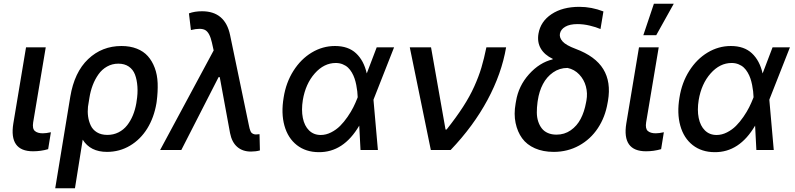

<svg xmlns="http://www.w3.org/2000/svg" viewBox="-20 -797 4224 1020"><path d="M118.3 -545.5H223L156.2 -147Q150.9 -113.6 165.1 -101.2Q179.3 -88.8 207.4 -88.8Q224.8 -88.8 250.4 -94.5L235.8 -4.6Q197.4 6.7 155.5 6.7Q27 6.7 50.8 -141Z M273.4 203.1 353.3 -282.7Q375 -413.4 448.3 -483Q521.7 -552.6 625.4 -552.6Q671.2 -552.6 706.9 -538.5Q742.5 -524.5 765.4 -498.8Q788.4 -473 802 -436.6Q815.7 -400.2 817.5 -355.5Q819.2 -310.7 812.5 -258.5L811.1 -248.6Q798.3 -172.6 762.3 -114.3Q726.2 -56.1 670.6 -23.1Q615.1 9.9 548.3 9.9Q459.9 9.9 419.4 -55L378.2 203.1ZM447.4 -230.1Q444.6 -203.1 448 -178.4Q451.3 -153.8 461.8 -130.9Q472.3 -108 495 -94.1Q517.8 -80.3 550.4 -80.3Q582.7 -80.3 609.7 -93.9Q636.7 -107.6 655.4 -131.4Q674 -155.2 686.1 -184.7Q698.2 -214.1 704.2 -248.6L705.6 -258.5Q712.7 -300.8 710 -337.4Q707.4 -373.9 697.1 -400.9Q686.8 -427.9 664.2 -443.4Q641.7 -458.8 608.7 -458.8Q576 -458.8 548.8 -443.5Q521.7 -428.3 503.2 -402.2Q484.7 -376.1 472.8 -345Q460.9 -313.9 455.3 -279.1Z M1313.2 8.2Q1268.8 8.2 1240.2 -16.7Q1211.6 -41.5 1202.1 -90.2L1147.4 -387.4H1141.3L943.2 0H830.6L1115.1 -529.1L1105.8 -570.7Q1094.1 -623.2 1070.8 -636.9Q1047.6 -650.6 994.3 -637.4L983.7 -725.9Q1013.5 -737.2 1053.3 -737.2Q1176.1 -737.2 1202.4 -610.4L1302.6 -129.3Q1305 -118.6 1306.1 -114Q1307.2 -109.4 1310.2 -101.9Q1313.2 -94.5 1316.6 -91.3Q1320 -88.1 1325.8 -85.4Q1331.7 -82.7 1339.8 -82.7Q1341.6 -82.7 1358.7 -84.2L1360.8 2.1Q1338.8 8.2 1313.2 8.2Z M1673.3 11.4Q1604.4 11 1557 -26.1Q1509.6 -63.2 1491.1 -129.3Q1472.7 -195.3 1486.9 -279.1Q1499.3 -358.3 1538.9 -420.8Q1578.5 -483.3 1636.2 -517.9Q1693.9 -552.6 1759.6 -552.6Q1830.3 -552.6 1871.6 -513.8Q1913 -475.1 1928.3 -407.3H1928.6L1981.2 -545.5H2073.5L1965.6 -271.3L1964.1 -266.7L1987.6 0H1895.2L1888.5 -129.6Q1805 12.8 1673.3 11.4ZM1880.3 -280.5V-280.9Q1879.6 -296.9 1878 -311.8Q1876.4 -326.7 1872.7 -345.5Q1869 -364.3 1863.6 -380.1Q1858.3 -396 1849.3 -411.6Q1840.2 -427.2 1828.7 -438Q1817.1 -448.9 1800.4 -455.6Q1783.7 -462.4 1763.8 -462.4Q1701.3 -462.4 1652.3 -407.1Q1603.3 -351.9 1588.8 -265.6Q1580.3 -212.7 1588.8 -170.5Q1597.3 -128.2 1622 -104Q1646.7 -79.9 1683.9 -79.9Q1712 -79.9 1739.2 -93.8Q1766.3 -107.6 1786.9 -128.2Q1807.5 -148.8 1826.3 -176.1Q1845.2 -203.5 1857.1 -227.3Q1869 -251.1 1878.2 -274.9Z M2268.8 0 2157 -545.5H2269.9L2346.9 -109H2352.6Q2404.1 -174 2439.8 -229.2Q2475.5 -284.4 2499.3 -337.2Q2523.1 -389.9 2537.3 -437.3Q2551.5 -484.7 2563.9 -545.5H2668.7Q2644.9 -405.5 2569.8 -266Q2494.7 -126.4 2373.9 0Z M2840.6 -617.9Q2851.6 -682.9 2910 -721.8Q2968.4 -760.7 3057.9 -760.7Q3122.9 -760.7 3185.7 -736.2L3170.1 -642.8Q3146.3 -653.1 3113.1 -661Q3079.9 -669 3047.6 -669Q3007.1 -669 2983 -655Q2958.8 -641 2954.5 -617.5Q2951 -596.9 2968.9 -576.7Q2986.9 -556.5 3038.4 -537.3Q3143.1 -498.2 3185 -429.7Q3226.9 -361.2 3209.9 -261.4L3207.7 -249.6Q3195 -174.7 3156.2 -116.1Q3117.5 -57.5 3056.5 -23.8Q2995.4 9.9 2921.5 9.9Q2865.1 9.9 2821.7 -9.2Q2778.4 -28.4 2753.7 -62.5Q2729 -96.6 2719.1 -143.6Q2709.2 -190.7 2719.1 -246.4L2721.2 -258.5Q2734.4 -340.2 2790.3 -402.5Q2846.2 -464.8 2915.8 -481.5L2916.5 -484.4Q2872.9 -505 2853 -539.1Q2833.1 -573.2 2840.6 -617.9ZM2837 -263.5 2835.6 -254.3Q2831.7 -225.1 2831.9 -199.4Q2832 -173.7 2839.1 -152Q2846.2 -130.3 2858.5 -114.7Q2870.7 -99.1 2890.6 -90.4Q2910.5 -81.7 2936.4 -81.7Q2978.7 -81.7 3011.9 -104.8Q3045.1 -127.8 3064.8 -165.5Q3084.5 -203.1 3093.4 -252.5L3095.5 -263.5Q3102.3 -301.5 3092.5 -338.1Q3082.7 -374.6 3057 -401.6Q3031.2 -428.6 2995 -436.1Q2952.4 -436.1 2918.3 -412.3Q2884.2 -388.5 2864.2 -350.1Q2844.1 -311.8 2837 -263.5Z M3374.6 -545.5H3479.4L3412.6 -147Q3407.3 -113.6 3421.5 -101.2Q3435.7 -88.8 3463.8 -88.8Q3481.2 -88.8 3506.7 -94.5L3492.2 -4.6Q3453.8 6.7 3411.9 6.7Q3283.4 6.7 3307.2 -141ZM3397.7 -610.1 3453.8 -777H3559.3L3466.3 -610.1Z M3776.3 11.4Q3707.4 11 3660 -26.1Q3612.6 -63.2 3594.1 -129.3Q3575.6 -195.3 3589.8 -279.1Q3602.3 -358.3 3641.9 -420.8Q3681.5 -483.3 3739.2 -517.9Q3796.9 -552.6 3862.6 -552.6Q3933.2 -552.6 3974.6 -513.8Q4016 -475.1 4031.2 -407.3H4031.6L4084.2 -545.5H4176.5L4068.5 -271.3L4067.1 -266.7L4090.6 0H3998.2L3991.5 -129.6Q3908 12.8 3776.3 11.4ZM3983.3 -280.5V-280.9Q3982.6 -296.9 3981 -311.8Q3979.4 -326.7 3975.7 -345.5Q3971.9 -364.3 3966.6 -380.1Q3961.3 -396 3952.2 -411.6Q3943.2 -427.2 3931.6 -438Q3920.1 -448.9 3903.4 -455.6Q3886.7 -462.4 3866.8 -462.4Q3804.3 -462.4 3755.3 -407.1Q3706.3 -351.9 3691.8 -265.6Q3683.2 -212.7 3691.8 -170.5Q3700.3 -128.2 3725 -104Q3749.6 -79.9 3786.9 -79.9Q3815 -79.9 3842.2 -93.8Q3869.3 -107.6 3889.9 -128.2Q3910.5 -148.8 3929.3 -176.1Q3948.2 -203.5 3960 -227.3Q3971.9 -251.1 3981.2 -274.9Z"/></svg>

Font: Karasuma Gothic
Style: Medium Italic
Weight: 500
Italic angle: 9.39998°
Designer: Rasmus Andersson / Ryoko Nishizuka
Foundry: Genbu
Version: Version 1.00